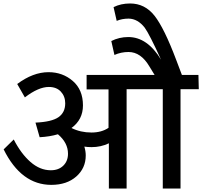

<svg xmlns="http://www.w3.org/2000/svg" viewBox="-20 -1085 1163 1104"><path d="M1121 -654 1123 -572H1018V-1H916V-572H708V-1H606V-261Q560 -239 507 -239Q484 -239 465 -242Q473 -216 473 -191Q473 -118 418.5 -70Q364 -22 275 -22Q102 -22 1 -226L59 -283Q101 -201 155.5 -153.5Q210 -106 272 -106Q317 -106 344 -132.5Q371 -159 371 -201Q371 -264 313 -313Q266 -299 208 -296L184 -380Q277 -384 316 -411Q355 -438 355 -491Q355 -531 330 -558Q305 -585 261 -585Q201 -585 123 -525L79 -602Q170 -670 259 -670Q340 -670 398.5 -619.5Q457 -569 457 -479Q457 -397 391 -349Q443 -323 506 -323Q564 -323 604 -350V-571H478V-654H869L839 -703Q790 -786 719 -786Q676 -786 638 -769L620 -849Q665 -872 718 -872Q827 -872 906 -742Q839 -889 812 -926Q772 -977 720 -978Q682 -978 651 -965L633 -1044Q675 -1065 728 -1065Q813 -1065 868.5 -994.5Q924 -924 993 -741L1026 -654Z"/></svg>

Font: Martel Sans DemiBold
Style: Regular
Weight: 600
Designer: Dan Reynolds and Mathieu Réguer
Foundry: Dan Reynolds and Mathieu Réguer
Version: Version 1.001;PS 001.001;hotconv 1.0.70;makeotf.lib2.5.58329